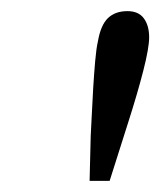

<svg xmlns="http://www.w3.org/2000/svg" viewBox="-20 -756 298 345"><path d="M209 -736Q229 -736 238.5 -723Q248 -710 248 -689Q248 -670 237.5 -629Q227 -588 210.5 -536.5Q194 -485 177 -431H141L143 -512Q144 -528 145 -551Q146 -574 147.5 -598.5Q149 -623 151 -646Q153 -669 156 -682Q161 -711 174 -723.5Q187 -736 209 -736Z"/></svg>

Font: Source Serif 4 18pt
Style: Italic
Weight: 400
Italic angle: -12°
Designer: Frank Grießhammer
Foundry: Adobe Systems Incorporated
Version: Version 4.004;hotconv 1.0.116;makeotfexe 2.5.65601